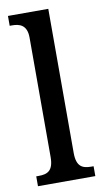

<svg xmlns="http://www.w3.org/2000/svg" viewBox="-87 -802 455 844"><g transform="rotate(-10 140.5 -380.0)"><path d="M12 0H268V-44H258C219 -44 192 -55 192 -117V-760H12V-716H23C55 -716 89 -707 89 -650V-117C89 -55 62 -44 23 -44H12Z"/></g></svg>

Font: Noto Serif Georgian Condensed Medium
Style: Regular
Weight: 500
Width: 3
Designer: Monotype Design Team, Akaki Razmadze
Foundry: Google LLC
Version: Version 2.003